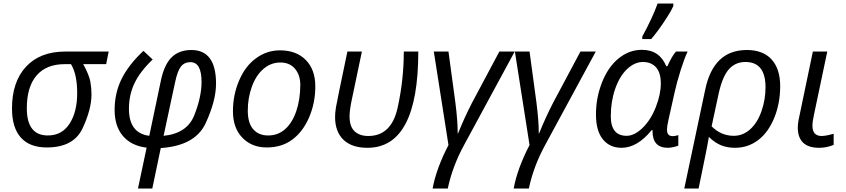

<svg xmlns="http://www.w3.org/2000/svg" viewBox="-20 -827 4791 1087"><path d="M131.8 -213.9Q131.8 -60.1 251 -60.1Q330.6 -60.1 373.8 -126.7Q417 -193.4 417 -299.8Q417 -406.2 381.8 -463.9H347.2Q242.2 -463.9 187 -399.7Q131.8 -335.4 131.8 -213.9ZM498 -293Q498 -208 447.3 -100.1Q396.5 7.8 245.1 7.8Q147.9 7.8 97.9 -48.3Q47.9 -104.5 47.9 -212.9Q47.9 -363.8 127.4 -449.5Q207 -535.2 350.1 -535.2H595.2L581.1 -463.9H451.2Q484.9 -401.9 491.5 -364.7Q498 -327.6 498 -293Z M1121.1 -362.8Q1121.1 -475.1 1058.1 -475.1Q1023.4 -475.1 1003.9 -449.7Q984.4 -424.3 971.2 -360.8L906.2 -58.1Q1039.6 -71.3 1080.3 -175.3Q1121.1 -279.3 1121.1 -362.8ZM1063.5 -543.9Q1203.1 -543.9 1203.1 -353.5Q1203.1 -256.8 1144.3 -129.4Q1085.4 -2 890.1 11.2L842.3 240.2H761.2L810.1 8.8Q724.6 -1 676.8 -56.2Q628.9 -111.3 628.9 -205.1Q628.9 -298.8 667.5 -378.4Q706.1 -458 792 -539.1L844.2 -490.2Q772.9 -421.9 741.5 -356Q710 -290 710 -210.9Q710 -72.8 825.2 -58.1L891.1 -372.1Q910.2 -461.9 952.1 -502.9Q994.1 -543.9 1063.5 -543.9Z M1680.2 -347.2Q1679.7 -403.3 1649.4 -438.5Q1619.1 -473.6 1566.4 -473.1Q1513.7 -473.1 1471.7 -437Q1429.7 -401.4 1406.2 -336.9Q1382.8 -272.5 1382.8 -201.2Q1382.8 -129.9 1414.1 -94.7Q1445.3 -59.6 1499 -60.1Q1553.7 -60.1 1594.2 -95.7Q1634.8 -131.8 1657.2 -197.3Q1679.7 -262.7 1680.2 -347.2ZM1564.9 -542Q1657.7 -542 1711.4 -487.3Q1765.1 -432.6 1765.1 -337.9Q1765.1 -244.1 1730 -162.6Q1694.8 -81.1 1634.8 -36.6Q1575.2 7.8 1490.2 7.8Q1405.3 7.8 1352.1 -47.4Q1298.8 -102.5 1298.8 -196.8Q1298.8 -291 1334.5 -373Q1370.1 -455.1 1430.7 -498Q1491.2 -542 1564.9 -542Z M2060.1 9.8Q1971.7 9.8 1924.3 -35.9Q1877 -81.5 1877 -165Q1877 -188.5 1882.1 -220Q1887.2 -251.5 1946.8 -535.2H2028.8L1975.1 -278.8Q1959 -206.5 1959 -168.9Q1959 -110.4 1987.5 -83.7Q2016.1 -57.1 2064.9 -57.1Q2195.3 -57.1 2230.7 -215.3Q2266.1 -373.5 2266.1 -535.2H2348.1Q2348.1 9.8 2060.1 9.8Z M2571.3 -71.8H2573.2Q2609.4 -161.6 2651.4 -243.2L2807.1 -535.2H2894L2609.4 -9.8Q2541.5 113.8 2515.1 240.2H2429.2Q2449.7 127.9 2519 -5.9L2436 -535.2H2519L2558.1 -246.1Q2571.3 -143.1 2571.3 -71.8Z M3030.3 -71.8H3032.2Q3068.4 -161.6 3110.4 -243.2L3266.1 -535.2H3353L3068.4 -9.8Q3000.5 113.8 2974.1 240.2H2888.2Q2908.7 127.9 2978 -5.9L2895 -535.2H2978L3017.1 -246.1Q3030.3 -143.1 3030.3 -71.8Z M3438 -168.9Q3438 -58.1 3527.8 -58.1Q3571.8 -58.1 3618.2 -103Q3664.6 -148.4 3692.9 -220.7Q3721.2 -293 3721.2 -354.5Q3721.2 -416 3693.8 -446.3Q3666.5 -476.1 3619.6 -476.1Q3572.8 -476.1 3529.8 -435.5Q3487.8 -395.5 3462.9 -324.2Q3438 -252.9 3438 -168.9ZM3614.3 -544.9Q3713.9 -544.9 3752 -452.1H3758.3Q3784.7 -510.7 3807.1 -535.2H3873Q3855 -498 3833.5 -429.7Q3812 -361.3 3799.3 -304.2L3764.2 -147Q3756.3 -113.8 3756.3 -91.8Q3756.3 -56.2 3788.1 -56.2Q3801.8 -56.2 3820.3 -62V-2.9Q3811 2 3792 5.9Q3772.9 9.8 3761.2 9.8Q3674.3 9.8 3674.3 -84.5V-90.8H3669.9Q3587.9 9.8 3499 9.8Q3432.1 9.8 3393.1 -38.1Q3354 -85.9 3354 -179.7Q3354 -273.4 3388.2 -360.4Q3422.4 -447.3 3481.9 -496.1Q3541.5 -544.9 3614.3 -544.9ZM3792 -807.1V-793Q3779.8 -763.7 3740.7 -705.1Q3701.7 -646.5 3667 -606H3616.2V-620.1Q3673.3 -724.6 3703.1 -807.1Z M4314 -334Q4313.5 -476.1 4200.2 -476.1Q4143.6 -476.1 4106.9 -435.3Q4070.3 -394.5 4048.8 -297.9L4008.8 -111.8Q4062.5 -58.1 4133.8 -58.1Q4186 -58.1 4227.1 -95Q4268.1 -131.8 4291 -197.3Q4314 -262.7 4314 -334ZM4208 -543.9Q4300.3 -543.9 4348.6 -490.2Q4397 -436.5 4397 -338.9Q4397 -241.2 4362.8 -158.4Q4328.6 -75.7 4271.2 -33Q4213.9 9.8 4141.1 9.8Q4098.1 9.8 4063 -4.2Q4027.8 -18.1 3993.2 -51.8Q3986.3 -4.9 3935.1 240.2H3854L3972.2 -317.9Q4018.6 -543.9 4208 -543.9Z M4496.6 -106Q4496.6 -122.1 4501.2 -148.2Q4505.9 -174.3 4582 -535.2H4663.6L4587.9 -175.8Q4579.6 -138.7 4579.6 -115.2Q4579.6 -57.1 4631.8 -57.1Q4655.3 -57.1 4699.7 -69.8V-6.8Q4660.2 9.8 4617.7 9.8Q4496.6 9.8 4496.6 -106Z"/></svg>

Font: OpenSans-Italic
Style: Italic
Weight: 400
Italic angle: -12°
Foundry: Ascender Corporation
Version: Version 1.10